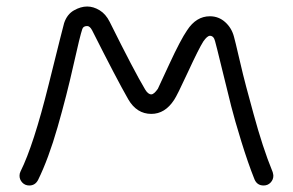

<svg xmlns="http://www.w3.org/2000/svg" viewBox="-20 -570 900 590"><path d="M820 -30Q820 -18 811.5 -9Q803 0 790 0Q770 0 762 -19Q742 -69 721.5 -135.5Q701 -202 690.5 -243.5Q680 -285 662 -359Q644 -433 641 -443Q637 -460 625 -460Q617 -460 605 -443Q591 -421 557.5 -348.5Q524 -276 515 -263Q487 -220 445 -220Q400 -220 374 -265Q338 -328 263 -477Q256 -490 248 -490Q236 -490 233 -481Q226 -461 205.5 -369Q185 -277 157 -179.5Q129 -82 97 -17Q88 0 70 0Q57 0 48.5 -9Q40 -18 40 -30Q40 -37 43 -43Q83 -123 129.5 -310Q176 -497 177 -499Q186 -526 207 -538Q228 -550 248 -550Q267 -550 286 -538.5Q305 -527 317 -503Q392 -352 426 -295Q435 -280 445 -280Q453 -280 465 -297Q466 -299 500.5 -373.5Q535 -448 555 -477Q583 -520 625 -520Q652 -520 672 -502Q692 -484 699 -457Q702 -447 715 -391Q728 -335 736.5 -303.5Q745 -272 759 -220.5Q773 -169 787.5 -124.5Q802 -80 818 -41Q820 -33 820 -30Z"/></svg>

Font: Pecita
Style: Book
Weight: 400
Width: 7
Version: Version 4.3